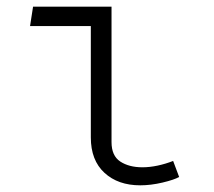

<svg xmlns="http://www.w3.org/2000/svg" viewBox="-20 -545 640 575"><path d="M252 -467H70L79 -525H314V-119.5Q314 -78.5 340.2 -61.2Q366.5 -44 406.5 -44Q428 -44 451.8 -49Q475.5 -54 498.5 -63L516.5 -15Q501.5 -6.5 466.5 1.8Q431.5 10 400 10Q333.5 10 292.8 -27.5Q252 -65 252 -133.5Z"/></svg>

Font: Fira Code Light Light
Style: Regular
Weight: 300
Monospace: yes
Version: Version 5.002